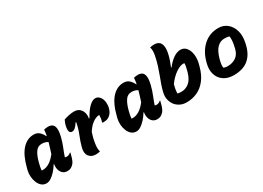

<svg xmlns="http://www.w3.org/2000/svg" viewBox="-19 -1484 3038 2221"><g transform="rotate(-30 1500.0 -373.0)"><path d="M297 -552Q344 -552 372.5 -524.5Q401 -497 417 -462H422Q426 -482 429 -503Q432 -524 432 -540Q456 -548 487 -548Q521 -548 543 -532Q565 -516 570 -477Q575 -438 558 -369Q542 -305 519 -249Q496 -193 480 -144Q489 -139 503 -139Q516 -139 529 -143.5Q542 -148 557 -161H563Q562 -154 559.5 -146Q557 -138 555 -129Q548 -98 537 -71Q526 -44 512 -29Q494 -10 475.5 0Q457 10 428 10Q392 10 368.5 -10Q345 -30 335.5 -64Q326 -98 333 -138H327Q302 -97 271.5 -63Q241 -29 209.5 -8.5Q178 12 149 12Q111 12 84.5 -10.5Q58 -33 43 -69.5Q28 -106 25 -147.5Q22 -189 31 -227L38 -255Q76 -406 142.5 -479Q209 -552 297 -552ZM171 -146Q176 -145 180.5 -144.5Q185 -144 189 -144Q232 -144 275.5 -170.5Q319 -197 363 -254Q373 -287 384 -320.5Q395 -354 405 -390Q374 -413 324 -413Q273 -413 243 -370.5Q213 -328 193 -255L188 -237Q181 -211 177 -188Q173 -165 171 -146Z M697 -523Q720 -532 760 -541Q800 -550 834 -550Q881 -550 908 -525.5Q935 -501 944 -465Q953 -429 945 -395L952 -392Q997 -474 1041.5 -517Q1086 -560 1125 -560Q1154 -560 1174 -540Q1194 -521 1202 -497.5Q1210 -474 1211.5 -452Q1213 -430 1211.5 -414.5Q1210 -399 1209 -396L1204 -376Q1203 -373 1197.5 -357Q1192 -341 1178 -321Q1164 -301 1139 -286.5Q1114 -272 1075 -272Q1070 -272 1065.5 -272.5Q1061 -273 1055 -274V-280Q1063 -303 1066 -324.5Q1069 -346 1069 -369H1062Q1047 -369 1021.5 -359.5Q996 -350 963.5 -323Q931 -296 896 -242Q886 -211 877 -177Q868 -143 862 -98Q853 -37 866 0Q840 8 809 8Q749 8 719 -33Q689 -74 707 -143Q725 -212 753.5 -281Q782 -350 797 -430L791 -433Q762 -390 742.5 -374Q723 -358 703 -358Q677 -358 668.5 -382Q660 -406 673 -461Q677 -475 682 -489.5Q687 -504 697 -523Z M1497 -552Q1544 -552 1572.5 -524.5Q1601 -497 1617 -462H1622Q1626 -482 1629 -503Q1632 -524 1632 -540Q1656 -548 1687 -548Q1721 -548 1743 -532Q1765 -516 1770 -477Q1775 -438 1758 -369Q1742 -305 1719 -249Q1696 -193 1680 -144Q1689 -139 1703 -139Q1716 -139 1729 -143.5Q1742 -148 1757 -161H1763Q1762 -154 1759.5 -146Q1757 -138 1755 -129Q1748 -98 1737 -71Q1726 -44 1712 -29Q1694 -10 1675.5 0Q1657 10 1628 10Q1592 10 1568.5 -10Q1545 -30 1535.5 -64Q1526 -98 1533 -138H1527Q1502 -97 1471.5 -63Q1441 -29 1409.5 -8.5Q1378 12 1349 12Q1311 12 1284.5 -10.5Q1258 -33 1243 -69.5Q1228 -106 1225 -147.5Q1222 -189 1231 -227L1238 -255Q1276 -406 1342.5 -479Q1409 -552 1497 -552ZM1371 -146Q1376 -145 1380.5 -144.5Q1385 -144 1389 -144Q1432 -144 1475.5 -170.5Q1519 -197 1563 -254Q1573 -287 1584 -320.5Q1595 -354 1605 -390Q1574 -413 1524 -413Q1473 -413 1443 -370.5Q1413 -328 1393 -255L1388 -237Q1381 -211 1377 -188Q1373 -165 1371 -146Z M2355 -276Q2329 -177 2279.5 -113.5Q2230 -50 2164.5 -19.5Q2099 11 2023 11Q1978 11 1944.5 -3Q1911 -17 1887 -41Q1856 -73 1842 -120Q1828 -167 1840 -221Q1851 -271 1867.5 -317Q1884 -363 1902.5 -412Q1921 -461 1939 -517Q1957 -573 1971 -643Q1976 -667 1977 -698.5Q1978 -730 1969 -750Q1983 -755 1996.5 -756.5Q2010 -758 2026 -758Q2061 -758 2085.5 -742Q2110 -726 2119 -687Q2128 -648 2113 -579Q2105 -542 2091.5 -504.5Q2078 -467 2063 -429L2069 -427Q2114 -486 2162.5 -519.5Q2211 -553 2258 -553Q2305 -553 2334.5 -516.5Q2364 -480 2371.5 -421Q2379 -362 2360 -294ZM2205 -397Q2163 -397 2104.5 -356.5Q2046 -316 1995 -246Q1987 -218 1982 -189Q1977 -160 1977 -131Q1989 -128 2002 -127Q2015 -126 2031 -126Q2084 -126 2130 -162Q2176 -198 2201 -284L2205 -298Q2213 -328 2217.5 -351.5Q2222 -375 2222 -395Q2218 -396 2214 -396.5Q2210 -397 2205 -397Z M2763 -552Q2830 -552 2879 -512.5Q2928 -473 2948.5 -404.5Q2969 -336 2950 -247L2947 -233Q2921 -111 2848 -49.5Q2775 12 2650 12Q2570 12 2516.5 -25Q2463 -62 2444 -125.5Q2425 -189 2446 -267L2450 -282Q2483 -406 2565 -479Q2647 -552 2763 -552ZM2762 -411Q2710 -411 2668.5 -371.5Q2627 -332 2601 -241L2599 -234Q2589 -199 2585.5 -171.5Q2582 -144 2586 -124Q2609 -114 2637 -114Q2705 -114 2751 -146.5Q2797 -179 2813 -245L2815 -253Q2838 -347 2829 -402Q2816 -407 2800.5 -409Q2785 -411 2762 -411Z"/></g></svg>

Font: Recursive Mn Csl St XBd
Style: Italic
Weight: 800
Italic angle: -15°
Monospace: yes
Version: Version 1.079;hotconv 1.0.112;makeotfexe 2.5.65598; ttfautoh